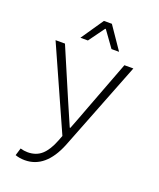

<svg xmlns="http://www.w3.org/2000/svg" viewBox="-167 -814 934 1131"><g transform="rotate(20 300.0 -248.5)"><path d="M189 -573.2 285.2 -713.9H335L431.2 -573.2H383.8L312 -672.9H308.1L235.8 -573.2ZM127 216.8Q93.8 216.8 66.9 207L81.1 160.2Q104 167 127 167Q179.7 167 214.4 136Q249 105 273.9 41L287.1 6.8L56.2 -509.8H115.2L248 -199.2L311 -54.2H314.9Q325.7 -80.6 344.5 -131.1Q363.3 -181.6 370.1 -199.2L487.8 -509.8H543.9L325.2 48.8Q257.3 216.8 127 216.8Z"/></g></svg>

Font: Office Code Pro Light
Style: Regular
Weight: 300
Designer: Nathan Rutzky & Paul D. Hunt
Foundry: Adobe Systems Incorporated
Version: Version 1.004;PS 001.004;hotconv 1.0.70;makeotf.lib2.5.58329